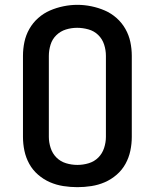

<svg xmlns="http://www.w3.org/2000/svg" viewBox="-20 -766 640 794"><path d="M300 8Q271 8 242 3.5Q213 -1 186.5 -12.5Q160 -24 137.5 -43.5Q115 -63 101 -88.5Q87 -114 81 -142.5Q75 -171 75 -200V-535Q75 -564 81 -592.5Q87 -621 101.5 -646.5Q116 -672 138 -691.5Q160 -711 186.5 -722.5Q213 -734 242 -740Q271 -746 300 -746Q329 -746 358 -740Q387 -734 413.5 -722.5Q440 -711 462 -691.5Q484 -672 498.5 -646.5Q513 -621 519 -592.5Q525 -564 525 -535V-200Q525 -171 519 -142.5Q513 -114 499 -88.5Q485 -63 462.5 -43.5Q440 -24 413.5 -12.5Q387 -1 358 3.5Q329 8 300 8ZM300 -84Q324 -84 347 -91Q370 -98 386.5 -114.5Q403 -131 410.5 -154Q418 -177 418 -200V-535Q418 -559 410.5 -582Q403 -605 386 -621.5Q369 -638 345.5 -644.5Q322 -651 299 -651Q275 -651 252.5 -644Q230 -637 213 -620.5Q196 -604 189 -581Q182 -558 182 -535V-200Q182 -177 189.5 -154Q197 -131 213.5 -114.5Q230 -98 253 -91Q276 -84 300 -84Z"/></svg>

Font: Zed Mono Semibold Extended
Style: Regular
Weight: 600
Width: 7
Monospace: yes
Designer: Belleve Invis
Foundry: Belleve Invis
Version: Version 1.0.0; ttfautohint (v1.8.4)